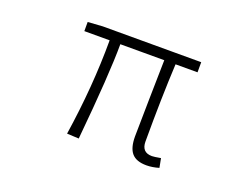

<svg xmlns="http://www.w3.org/2000/svg" viewBox="-89 -713 1178 906"><g transform="rotate(20 500.0 -260.0)"><path d="M707 12.7Q656.2 12.7 633.3 -13.7Q610.4 -40 610.4 -97.7Q610.4 -134.8 613.3 -283.7Q616.2 -432.6 617.2 -482.4H396.5Q396.5 -334 364.3 2.9L304.7 0Q342.8 -251 342.8 -482.4H215.8V-528.3L290 -533.2H784.2V-482.4H673.8Q665 -310.5 665 -91.8Q665 -37.1 716.8 -37.1Q727.5 -37.1 760.7 -43L769.5 2.9Q736.3 12.7 707 12.7Z"/></g></svg>

Font: Gen Shin Gothic Monospace Light
Style: Regular
Weight: 300
Designer: [Source Han Sans]
Ryoko NISHIZUKA  (kana & ideographs); Paul D. Hunt (Latin, Greek & Cyrillic); Wenlong ZHANG  (bopomofo
Version: Version 1.002.20150607